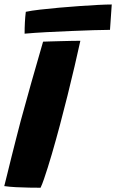

<svg xmlns="http://www.w3.org/2000/svg" viewBox="-36 -848 532 878"><path d="M149.5 10.5Q127.5 10.5 97.8 10Q68 9.5 37.8 8Q7.5 6.5 -16.5 3Q-10.5 -20 -2.2 -54.2Q6 -88.5 16.2 -129Q26.5 -169.5 37.2 -212Q48 -254.5 58.5 -294.5Q81 -377 106.8 -468.8Q132.5 -560.5 161 -657.5Q170.5 -658 191.5 -658.5Q212.5 -659 239 -659.8Q265.5 -660.5 290 -661Q314.5 -661.5 331.5 -661.5Q320.5 -610.5 305.2 -545.5Q290 -480.5 272.8 -411.2Q255.5 -342 238 -276Q229 -243 219.8 -209.2Q210.5 -175.5 201 -143.2Q191.5 -111 182.5 -82.2Q173.5 -53.5 165.2 -29.5Q157 -5.5 149.5 10.5ZM467 -711.5Q439.5 -711.5 392.5 -710Q345.5 -708.5 289.2 -706.2Q233 -704 177 -701Q121 -698 76.5 -694Q76.5 -720.5 77.8 -745Q79 -769.5 82 -794Q107.5 -799.5 147.2 -804Q187 -808.5 233.8 -812.8Q280.5 -817 326.8 -820.2Q373 -823.5 412 -825.5Q451 -827.5 475 -827.5Z"/></svg>

Font: Grandstander Thin ExtraBold
Style: Italic
Weight: 800
Italic angle: -15°
Version: Version 1.200